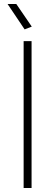

<svg xmlns="http://www.w3.org/2000/svg" viewBox="-20 -947 277 967"><path d="M99 -740H139V0H99ZM104 -799 18 -927H62L140 -813Z"/></svg>

Font: Encode Sans Normal
Style: Thin
Weight: 100
Designer: Pablo Impallari, Andres Torresi
Foundry: Pablo Impallari, Andres Torresi
Version: Version 1.000; ttfautohint (v1.00) -l 8 -r 50 -G 200 -x 14 -